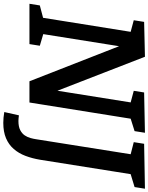

<svg xmlns="http://www.w3.org/2000/svg" viewBox="113 -855 901 1167"><g transform="rotate(90 563.5 -271.5)"><path d="M542 -697 787 -702 777 -639 688 -611 704 -631 603 0H474L251 -570L265 -571L185 -69L177 -87L258 -63L248 0H3L13 -63L104 -87L86 -69L176 -631L189 -611L103 -634L113 -697L325 -702L542 -143L527 -142L605 -631L618 -611L532 -634ZM854 -697 1127 -702 1117 -639 1025 -611 1041 -631 951 -65Q943 -17 927.5 24Q912 65 885.5 95.5Q859 126 820 142.5Q781 159 727 159Q695 159 661 153L681 64Q689 65 697.5 66Q706 67 715 67Q750 67 771 56Q792 45 803 28.5Q814 12 819 -6.5Q824 -25 826 -39L920 -631L934 -611L844 -634Z"/></g></svg>

Font: Bitter Thin SemiBold
Style: Italic
Weight: 600
Italic angle: -9°
Version: Version 2.002